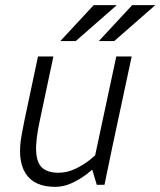

<svg xmlns="http://www.w3.org/2000/svg" viewBox="-20 -720 625 748"><path d="M75 -250H135Q118 -172 121 -127.5Q124 -83 146 -65Q168 -47 208 -47L196 8Q112 8 79 -45.5Q46 -99 65 -198ZM416 -140 339 -60 433 -500H493ZM135 -250H75L128 -500H188ZM339 -60 416 -140 387 0H357ZM387 -150 416 -140Q416 -140 404 -125Q392 -110 370.5 -88Q349 -66 321 -44Q293 -22 260.5 -7Q228 8 195 8L207 -47Q242 -47 274 -62.5Q306 -78 331.5 -98.5Q357 -119 372 -134.5Q387 -150 387 -150ZM435 -700 275 -560H215L345 -700ZM585 -700 425 -560H365L495 -700Z"/></svg>

Font: Epunda Sans Light
Style: Italic
Weight: 300
Italic angle: -12.0243°
Designer: Simon Atzbach
Foundry: typofactur
Version: Version 2.204